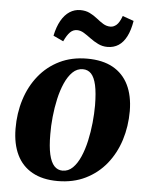

<svg xmlns="http://www.w3.org/2000/svg" viewBox="-55 -814 677 872"><g transform="rotate(5 284.0 -378.0)"><path d="M326 -552Q396.5 -552 443.5 -526Q490.5 -500 514.8 -450.8Q539 -401.5 539.5 -331.5Q539.5 -261.5 519.8 -199.2Q500 -137 461.5 -89.2Q423 -41.5 367.2 -14Q311.5 13.5 240 13.5Q171.5 13.5 124.5 -12.8Q77.5 -39 53.8 -88.2Q30 -137.5 29.5 -206.5Q29 -277.5 48.8 -340Q68.5 -402.5 107 -450.2Q145.5 -498 200.8 -525Q256 -552 326 -552ZM311 -502.5Q284.5 -502.5 264.2 -482.8Q244 -463 229.5 -430.2Q215 -397.5 206 -357.2Q197 -317 192.8 -275Q188.5 -233 189 -195.5Q189 -139.5 197 -104.2Q205 -69 220.5 -52.2Q236 -35.5 258.5 -35.5Q285 -35.5 305 -55.2Q325 -75 339.2 -107.8Q353.5 -140.5 362.5 -181Q371.5 -221.5 375.8 -263.8Q380 -306 380 -344Q379.5 -401 371.8 -435.8Q364 -470.5 349 -486.5Q334 -502.5 311 -502.5ZM164.5 -642.5Q173 -683.5 189 -711.8Q205 -740 227.2 -754.5Q249.5 -769 276 -769Q300.5 -769 319.2 -759.8Q338 -750.5 353.8 -737.8Q369.5 -725 385 -715.5Q400.5 -706 418.5 -706Q432.5 -706 445.8 -717.2Q459 -728.5 470 -759L521 -741Q514 -698.5 499.5 -670Q485 -641.5 463.2 -627.2Q441.5 -613 412.5 -613Q389.5 -613 369.8 -622.8Q350 -632.5 333 -645.2Q316 -658 300.5 -667.5Q285 -677 269 -677Q251 -677 237.5 -663.5Q224 -650 210.5 -621Z"/></g></svg>

Font: Merriweather 60pt ExtraBold
Style: Italic
Weight: 800
Italic angle: -7.8°
Version: Version 2.101